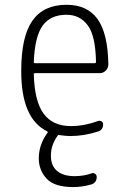

<svg xmlns="http://www.w3.org/2000/svg" viewBox="-20 -550 540 790"><path d="M253.9 -489.3Q187.5 -489.3 155.3 -444.3Q123 -399.4 119.1 -294.9Q119.1 -290 124 -290H370.1Q375 -290 375 -295.9Q373 -404.3 340.3 -446.8Q307.6 -489.3 253.9 -489.3ZM173.8 -9.8Q66.4 -62.5 67.4 -259.8Q67.4 -399.4 113.3 -464.8Q159.2 -530.3 253.9 -530.3Q338.9 -530.3 381.3 -471.7Q423.8 -413.1 425.8 -285.2Q425.8 -270.5 415.5 -259.8Q405.3 -249 389.6 -249H124Q119.1 -249 119.1 -244.1Q122.1 -132.8 159.7 -82Q197.3 -31.2 271.5 -31.2Q326.2 -31.2 382.8 -51.8Q390.6 -54.7 397.5 -50.8Q404.3 -46.9 404.3 -39.1Q404.3 -14.6 382.8 -8.8Q326.2 9.8 268.6 9.8Q252.9 9.8 224.6 5.9Q219.7 3.9 216.8 8.8Q188.5 48.8 189.5 91.8Q189.5 131.8 214.8 153.3Q240.2 174.8 287.1 174.8Q324.2 174.8 357.4 163.1Q364.3 160.2 371.1 165Q377.9 169.9 377.9 177.7Q377.9 202.1 355.5 209Q317.4 219.7 281.2 219.7Q204.1 219.7 171.9 185.1Q139.6 150.4 139.6 101.6Q139.6 45.9 174.8 -2.9Q176.8 -3.9 176.3 -6.3Q175.8 -8.8 173.8 -9.8Z"/></svg>

Font: Rounded-L Mgen+ 1mn light
Style: Regular
Weight: 200
Designer: [Source Han Sans]
Ryoko NISHIZUKA  (kana & ideographs); Paul D. Hunt (Latin, Greek & Cyrillic); Wenlong ZHANG  (bopomofo
Version: Version 1.059.20150602